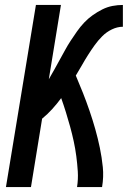

<svg xmlns="http://www.w3.org/2000/svg" viewBox="-20 -755 540 775"><path d="M4 0 125 -735H226L177 -435Q189 -455 199.5 -474.5Q210 -494 221 -513.5Q232 -533 242.5 -552.5Q253 -572 265.5 -591Q278 -610 291 -628.5Q304 -647 319.5 -663.5Q335 -680 354 -693.5Q373 -707 393 -717Q413 -727 434 -731Q455 -735 476 -735V-647Q454 -647 432 -636.5Q410 -626 393 -609Q376 -592 362 -572.5Q348 -553 335 -532.5Q322 -512 310.5 -491.5Q299 -471 286 -450Q301 -415 315 -379.5Q329 -344 341.5 -307.5Q354 -271 364.5 -234Q375 -197 383 -158.5Q391 -120 395 -80.5Q399 -41 392 0H291Q296 -32 294 -63Q292 -94 288 -124.5Q284 -155 277.5 -185Q271 -215 263 -244Q255 -273 246 -302Q237 -331 227 -359Q210 -336 191 -315Q172 -294 150 -276L105 0Z"/></svg>

Font: Iosevka Term Curly SmBd Obl
Style: Regular
Weight: 600
Italic angle: -9°
Designer: Belleve Invis
Foundry: Belleve Invis
Version: Version 32.3.0